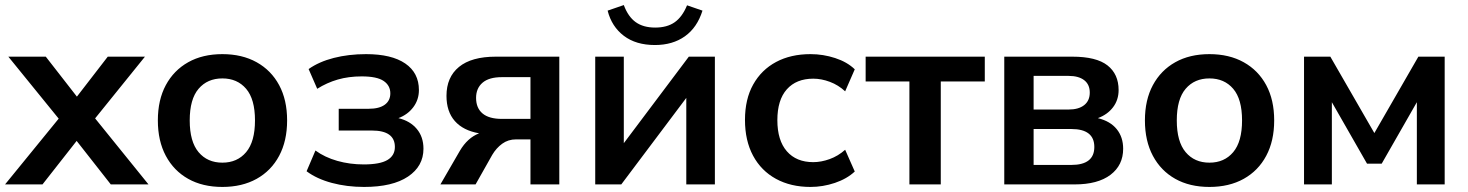

<svg xmlns="http://www.w3.org/2000/svg" viewBox="-23 -729 5802 759"><path d="M-3 0 209 -260 10 -505H158L281 -347L403 -505H550L353 -261L564 0H415L280 -172L145 0Z M856 10Q778 10 721 -22Q664 -54 632.5 -113Q601 -172 601 -253Q601 -334 632.5 -392.5Q664 -451 721 -483Q778 -515 856 -515Q934 -515 991.5 -483Q1049 -451 1080.5 -392.5Q1112 -334 1112 -253Q1112 -172 1080.5 -113Q1049 -54 991.5 -22Q934 10 856 10ZM856 -86Q915 -86 950 -127.5Q985 -169 985 -253Q985 -337 950 -378Q915 -419 856 -419Q797 -419 762 -378Q727 -337 727 -253Q727 -169 762 -127.5Q797 -86 856 -86Z M1416 10Q1348 10 1288.5 -6Q1229 -22 1189 -52L1224 -134Q1261 -107 1310.5 -93Q1360 -79 1415 -79Q1479 -79 1508.5 -96.5Q1538 -114 1538 -148Q1538 -213 1447 -213H1316V-299H1435Q1476 -299 1498 -315Q1520 -331 1520 -360Q1520 -391 1493.5 -409Q1467 -427 1407 -427Q1355 -427 1312 -414.5Q1269 -402 1231 -378L1197 -456Q1238 -485 1296.5 -500Q1355 -515 1424 -515Q1525 -515 1579 -478Q1633 -441 1633 -373Q1633 -335 1611 -305.5Q1589 -276 1552 -262Q1598 -251 1624.5 -219.5Q1651 -188 1651 -141Q1651 -72 1590 -31Q1529 10 1416 10Z M1718 0 1795 -133Q1825 -184 1871 -202Q1808 -213 1775 -250.5Q1742 -288 1742 -350Q1742 -424 1791.5 -464.5Q1841 -505 1937 -505H2188V0H2074V-178H2017Q1986 -178 1962.5 -161Q1939 -144 1923 -117L1857 0ZM1961 -259H2074V-424H1961Q1910 -424 1884.5 -402Q1859 -380 1859 -342Q1859 -302 1884.5 -280.5Q1910 -259 1961 -259Z M2330 0V-505H2443V-163L2700 -505H2803V0H2690V-342L2433 0ZM2566 -551Q2491 -551 2443 -587.5Q2395 -624 2379 -687L2443 -709Q2460 -663 2490 -641.5Q2520 -620 2567 -620Q2614 -620 2644 -641Q2674 -662 2693 -708L2754 -687Q2733 -620 2684.5 -585.5Q2636 -551 2566 -551Z M3181 10Q3103 10 3044.5 -22Q2986 -54 2954 -113.5Q2922 -173 2922 -255Q2922 -337 2954.5 -395Q2987 -453 3045 -484Q3103 -515 3181 -515Q3231 -515 3278.5 -499.5Q3326 -484 3356 -455L3318 -368Q3291 -393 3257.5 -405.5Q3224 -418 3192 -418Q3125 -418 3087.5 -376Q3050 -334 3050 -254Q3050 -174 3087.5 -131Q3125 -88 3192 -88Q3223 -88 3256.5 -100Q3290 -112 3318 -137L3356 -51Q3325 -22 3277.5 -6Q3230 10 3181 10Z M3572 0V-407H3399V-505H3870V-407H3696V0Z M3947 0V-505H4216Q4311 -505 4355 -470.5Q4399 -436 4399 -373Q4399 -334 4377 -305Q4355 -276 4317 -262Q4366 -250 4391.5 -218.5Q4417 -187 4417 -141Q4417 -76 4367 -38Q4317 0 4225 0ZM4063 -296H4201Q4241 -296 4263 -313.5Q4285 -331 4285 -363Q4285 -395 4263 -412Q4241 -429 4201 -429H4063ZM4063 -77H4212Q4303 -77 4303 -148Q4303 -219 4212 -219H4063Z M4758 10Q4680 10 4623 -22Q4566 -54 4534.5 -113Q4503 -172 4503 -253Q4503 -334 4534.5 -392.5Q4566 -451 4623 -483Q4680 -515 4758 -515Q4836 -515 4893.5 -483Q4951 -451 4982.5 -392.5Q5014 -334 5014 -253Q5014 -172 4982.5 -113Q4951 -54 4893.5 -22Q4836 10 4758 10ZM4758 -86Q4817 -86 4852 -127.5Q4887 -169 4887 -253Q4887 -337 4852 -378Q4817 -419 4758 -419Q4699 -419 4664 -378Q4629 -337 4629 -253Q4629 -169 4664 -127.5Q4699 -86 4758 -86Z M5132 0V-505H5236L5410 -203L5584 -505H5688V0H5578V-325L5439 -82H5381L5242 -325V0Z"/></svg>

Font: MulishBold
Style: Bold
Weight: 700
Designer: Vernon Adams
Foundry: Vernon Adams
Version: Version 3.602; ttfautohint (v1.8.3)